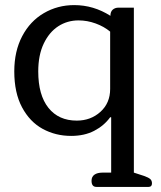

<svg xmlns="http://www.w3.org/2000/svg" viewBox="-20 -520 633 753"><path d="M339 189Q339 173 350.5 165Q362 157 382 157H416V-60H412Q388 -27 349.5 -7Q311 13 259 13Q198 13 147.5 -14.5Q97 -42 66.5 -99Q36 -156 36 -240Q36 -319 67 -378Q98 -437 152 -468.5Q206 -500 271 -500Q347 -500 413 -458Q413 -474 422 -482Q431 -490 445 -490H505V157L545 170Q562 176 569 182Q576 188 576 199Q576 213 563 213H358Q339 213 339 189ZM412 -171V-396Q388 -416 355 -428Q322 -440 288 -440Q244 -440 208.5 -417Q173 -394 151.5 -349Q130 -304 130 -240Q130 -147 170 -97Q210 -47 281 -47Q336 -47 374 -81.5Q412 -116 412 -171Z"/></svg>

Font: Maitree Medium
Style: Regular
Weight: 500
Designer: CadsonDemak Team
Foundry: CadsonDemak
Version: Version 1.000